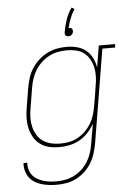

<svg xmlns="http://www.w3.org/2000/svg" viewBox="-63 -797 725 1056"><g transform="rotate(-5 300.0 -269.0)"><path d="M209 213Q187 213 165.5 210.5Q144 208 123.5 202Q103 196 85.5 185Q68 174 56 157.5Q44 141 38.5 120Q33 99 35 78H56Q54 96 59 114.5Q64 133 75 147Q86 161 101.5 170Q117 179 134.5 184.5Q152 190 171 192Q190 194 209 194Q234 194 258.5 189Q283 184 306.5 172Q330 160 349.5 141.5Q369 123 382.5 100.5Q396 78 403.5 54Q411 30 415 5L434 -105Q419 -78 398 -55.5Q377 -33 351 -18.5Q325 -4 296 2Q267 8 239 8Q210 8 182.5 1.5Q155 -5 133.5 -21Q112 -37 98.5 -60.5Q85 -84 79 -110.5Q73 -137 73.5 -166Q74 -195 79 -223L97 -333Q102 -360 110.5 -387Q119 -414 134.5 -438Q150 -462 172 -482Q194 -502 220 -515Q246 -528 273 -533Q300 -538 328 -538Q357 -538 385 -530.5Q413 -523 434 -505.5Q455 -488 467.5 -463Q480 -438 484 -410L504 -530H593V-511H522L436 8Q431 35 422.5 61.5Q414 88 399 112.5Q384 137 362.5 157Q341 177 315.5 190Q290 203 263 208Q236 213 209 213ZM245 -11Q269 -11 294 -15.5Q319 -20 342 -32.5Q365 -45 384 -63.5Q403 -82 416.5 -104Q430 -126 437.5 -150.5Q445 -175 449 -199Q454 -226 458.5 -253.5Q463 -281 467 -309Q472 -334 473 -360Q474 -386 469 -410Q464 -434 452.5 -455.5Q441 -477 422 -492Q403 -507 378.5 -513Q354 -519 328 -519Q303 -519 278 -514.5Q253 -510 229.5 -498Q206 -486 186 -467.5Q166 -449 152 -426.5Q138 -404 130 -379.5Q122 -355 118 -330L100 -220Q95 -194 94.5 -168Q94 -142 99.5 -118Q105 -94 117.5 -72.5Q130 -51 150 -37Q170 -23 194.5 -17Q219 -11 245 -11ZM342 -595Q338 -595 333.5 -596.5Q329 -598 326.5 -601.5Q324 -605 323.5 -609Q323 -613 323 -618Q329 -653 340.5 -687Q352 -721 373 -751L388 -742Q373 -718 363 -692.5Q353 -667 347 -640Q347 -640 348 -640Q349 -640 350 -640Q354 -640 358.5 -639Q363 -638 365.5 -634.5Q368 -631 368.5 -626.5Q369 -622 369 -618Q368 -613 366 -609Q364 -605 360 -601.5Q356 -598 351.5 -596.5Q347 -595 342 -595Z"/></g></svg>

Font: Iosevka Curly Slab ThExObl
Style: Regular
Weight: 100
Width: 7
Italic angle: -9°
Monospace: yes
Designer: Belleve Invis
Foundry: Belleve Invis
Version: Version 11.1.0; ttfautohint (v1.8.3)